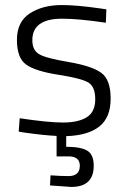

<svg xmlns="http://www.w3.org/2000/svg" viewBox="-20 -529 504 760"><path d="M351 127Q351 211 262 211L178 205L180 165Q221 168 251 168Q296 168 296 127Q296 90 251 90H204V9Q157 7 78 -4L54 -8L58 -61Q170 -44 230 -44Q290 -44 323.5 -65Q357 -86 357 -136Q357 -186 329.5 -202.5Q302 -219 211.5 -233Q121 -247 84 -273Q47 -299 47 -371Q47 -443 98 -476Q149 -509 224 -509Q284 -509 374 -496L401 -492L399 -439Q292 -455 226 -455Q108 -455 108 -370Q108 -331 134 -315Q160 -299 251.5 -283.5Q343 -268 380.5 -241Q418 -214 418 -139Q418 -64 373.5 -28.5Q329 7 242 10V52Q300 52 325.5 67.5Q351 83 351 127Z"/></svg>

Font: Titillium Web[RUS by Daymarius]
Style: Regular
Weight: 300
Designer: Cyrillization by Daymarius
Foundry: Cyrillization by Daymarius
Version: Version 1.002 September 12, 2018